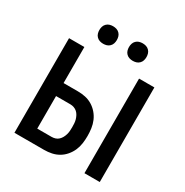

<svg xmlns="http://www.w3.org/2000/svg" viewBox="-210 -1123 1246 1292"><g transform="rotate(30 412.5 -476.5)"><path d="M625 0V-735H744V0ZM81 0V-735H200V-455H311Q341 -455 369.5 -449Q398 -443 423 -428Q448 -413 467.5 -390.5Q487 -368 498.5 -341Q510 -314 514 -285Q518 -256 518 -227Q518 -198 514 -169Q510 -140 498.5 -113.5Q487 -87 467.5 -64Q448 -41 423 -26.5Q398 -12 369.5 -6Q341 0 311 0ZM200 -101H311Q326 -101 340 -105.5Q354 -110 364.5 -120Q375 -130 382 -143Q389 -156 393 -170Q397 -184 398 -198.5Q399 -213 399 -227Q399 -242 398 -256.5Q397 -271 393 -285Q389 -299 382 -312Q375 -325 364.5 -334.5Q354 -344 340 -349Q326 -354 311 -354H200ZM528 -817Q514 -817 501 -821Q488 -825 478 -835Q468 -845 464 -858Q460 -871 460 -885Q460 -899 464 -912Q468 -925 478 -935Q488 -945 501 -949Q514 -953 528 -953Q542 -953 555 -949Q568 -945 578 -935Q588 -925 592 -912Q596 -899 596 -885Q596 -871 592 -858Q588 -845 578 -835Q568 -825 555 -821Q542 -817 528 -817ZM298 -817Q284 -817 271 -821Q258 -825 248 -835Q238 -845 234 -858Q230 -871 230 -885Q230 -899 234 -912Q238 -925 248 -935Q258 -945 271 -949Q284 -953 298 -953Q312 -953 325 -949Q338 -945 348 -935Q358 -925 362 -912Q366 -899 366 -885Q366 -871 362 -858Q358 -845 348 -835Q338 -825 325 -821Q312 -817 298 -817Z"/></g></svg>

Font: Iosevka Book
Style: Bold
Weight: 700
Designer: Belleve Invis
Foundry: Belleve Invis
Version: Version 28.0.7; ttfautohint (v1.8.3)